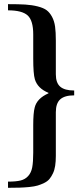

<svg xmlns="http://www.w3.org/2000/svg" viewBox="-20 -749 394 925"><path d="M18.6 155.8V126Q56.6 126 78.9 120.6Q101.1 115.2 115.7 99.1Q130.4 83 135.3 56.9Q140.1 30.8 140.1 -13.7V-146Q140.1 -204.1 147 -230.5Q157.7 -274.9 213.4 -299.3V-301.8Q161.1 -323.2 147.9 -367.2Q140.1 -393.6 140.1 -467.8V-583.5Q140.1 -649.9 113.3 -674.6Q86.4 -699.2 18.6 -699.2V-729Q69.3 -729 101.6 -727.1Q133.8 -725.1 161.9 -718Q189.9 -710.9 204.8 -699.7Q219.7 -688.5 230.7 -668Q241.7 -647.5 245.4 -620.6Q249 -593.8 249 -553.7V-391.1Q249 -349.6 270.3 -331.3Q291.5 -313 337.4 -313V-289.6Q291.5 -289.6 270.3 -270.5Q249 -251.5 249 -208.5V2.4Q249 28.8 245.8 49.6Q242.7 70.3 235.1 86.2Q227.5 102.1 218.3 113.3Q209 124.5 193.1 132.3Q177.2 140.1 161.6 144.8Q146 149.4 121.6 151.9Q97.2 154.3 74.5 155Q51.8 155.8 18.6 155.8Z"/></svg>

Font: Elstob 10pt SemiBold
Style: Regular
Weight: 600
Designer: Peter S. Baker
Version: Version 1.015